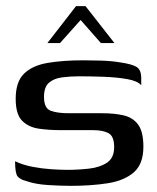

<svg xmlns="http://www.w3.org/2000/svg" viewBox="-20 -600 510 624"><path d="M209 4Q180 4 137.5 1.5Q95 -1 64 -12Q45 -17 37 -27Q29 -37 29 -76Q54 -64 85 -58Q116 -52 146.5 -50Q177 -48 199 -48Q234 -48 269.5 -52Q305 -56 328 -71.5Q351 -87 351 -122Q351 -157 333 -167Q315 -177 283 -177H178Q138 -177 105 -182Q72 -187 51.5 -208Q31 -229 31 -279Q31 -334 58 -360.5Q85 -387 134.5 -395.5Q184 -404 251 -404Q276 -404 309.5 -403Q343 -402 372 -397Q407 -392 423 -383Q439 -374 439 -346V-323Q427 -337 393 -343Q359 -349 316 -350.5Q273 -352 237 -352Q208 -352 181.5 -348.5Q155 -345 139 -331Q123 -317 123 -285Q123 -248 145 -240Q167 -232 202 -232H312Q352 -232 382 -225Q412 -218 429 -195Q446 -172 446 -123Q446 -67 415 -40Q384 -13 330.5 -4.5Q277 4 209 4ZM134 -460 227 -580H258L352 -460H308L242 -535L175 -460Z"/></svg>

Font: Genos Medium
Style: Regular
Weight: 500
Designer: Robert E. Leuschke
Foundry: Robert E. Leuschke
Version: Version 1.010; ttfautohint (v1.8.3)